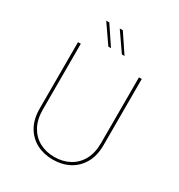

<svg xmlns="http://www.w3.org/2000/svg" viewBox="-209 -1044 1111 1192"><g transform="rotate(30 346.5 -448.5)"><path d="M138 -230Q138 -160 165 -111Q192 -62 239 -36.5Q286 -11 346 -11Q406 -11 453.5 -36.5Q501 -62 528 -111Q555 -160 555 -230V-702H575V-228Q575 -151 544.5 -98.5Q514 -46 462.5 -19Q411 8 346 8Q281 8 229.5 -19Q178 -46 148 -98.5Q118 -151 118 -228V-702H138ZM203 -905H225L314 -772H295ZM300 -905H322L411 -772H392Z"/></g></svg>

Font: Synthetic Thin
Style: Regular
Weight: 100
Designer: Santiago Orozco
Foundry: Typemade
Version: Version 2.000; ttfautohint (v1.8.4.7-5d5b)